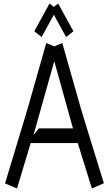

<svg xmlns="http://www.w3.org/2000/svg" viewBox="-20 -1073 626 1102"><path d="M507.3 8.8 426.3 -252H156.2L77.6 8.8L8.8 -20.5L115.2 -372.1L140.1 -455.1L245.6 -826.2L291.5 -806.6L337.4 -826.2L442.9 -455.1L467.8 -372.1L576.2 -21.5ZM172.4 -298.3 202.6 -335.9H398.9L291.5 -721.7ZM401.4 -893.6 359.4 -860.4 289.1 -988.3 218.8 -860.4 176.8 -893.6 264.6 -1053.2 289.1 -1033.2 313.5 -1053.2Z"/></svg>

Font: Gap Sans
Style: Regular
Weight: 400
Designer: Alexandre Liziard and Étienne Ozeray
Foundry: Interstices.io
Version: Version 1.6.1 - December 3. 2014